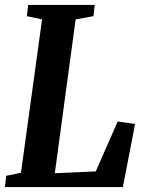

<svg xmlns="http://www.w3.org/2000/svg" viewBox="-21 -763 590 783"><path d="M-1 0 4.5 -46 64.5 -58.5 150.5 -684 88.5 -697 94 -743H365.5L360 -697L287.5 -684L202.5 -56.5L369.5 -64L459 -267.5L530 -257.5L480 0Z"/></svg>

Font: Merriweather 24pt SemiCondensed
Style: Bold Italic
Weight: 700
Width: 4
Italic angle: -7.8°
Designer: Eben Sorkin
Foundry: Eben Sorkin
Version: Version 2.101